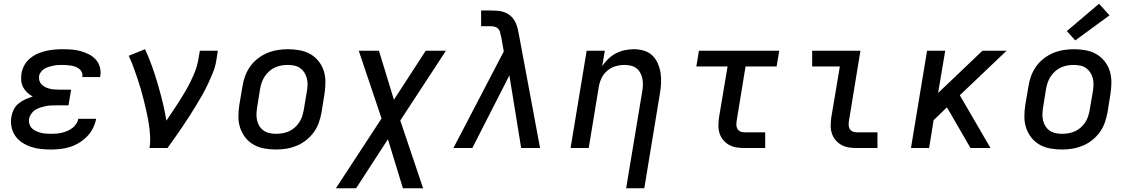

<svg xmlns="http://www.w3.org/2000/svg" viewBox="-20 -791 6040 1026"><path d="M253 8Q225 8 197.5 5Q170 2 145 -6.5Q120 -15 98 -29.5Q76 -44 61.5 -65Q47 -86 41.5 -113Q36 -140 41 -168Q44 -187 53.5 -206Q63 -225 80 -238.5Q97 -252 116 -260.5Q135 -269 155 -275Q139 -284 125.5 -296.5Q112 -309 103.5 -325Q95 -341 93.5 -360.5Q92 -380 95 -400Q99 -422 110.5 -443Q122 -464 141 -479.5Q160 -495 182 -504.5Q204 -514 226 -519Q248 -524 270.5 -526Q293 -528 316 -528Q340 -528 364.5 -526Q389 -524 412 -517.5Q435 -511 455.5 -500.5Q476 -490 491.5 -473Q507 -456 513.5 -433Q520 -410 516 -386Q516 -384 515.5 -382.5Q515 -381 515 -379H419Q420 -380 420 -380.5Q420 -381 420 -381Q422 -393 417.5 -404Q413 -415 404.5 -422Q396 -429 385 -433.5Q374 -438 362.5 -440Q351 -442 339.5 -443Q328 -444 316 -444Q303 -444 291 -443.5Q279 -443 267 -440.5Q255 -438 242.5 -434.5Q230 -431 219 -424.5Q208 -418 199.5 -407.5Q191 -397 189 -385Q187 -372 190.5 -360Q194 -348 202.5 -339.5Q211 -331 222 -325.5Q233 -320 245 -317Q257 -314 270 -313Q283 -312 295 -312H360L346 -228H282Q267 -228 253 -227.5Q239 -227 224.5 -224Q210 -221 196 -216.5Q182 -212 169 -204Q156 -196 147 -183Q138 -170 135 -156Q133 -142 137 -128.5Q141 -115 150 -106Q159 -97 171.5 -91Q184 -85 197.5 -81.5Q211 -78 225 -77Q239 -76 253 -76Q267 -76 281.5 -77Q296 -78 310.5 -81.5Q325 -85 339 -91Q353 -97 365.5 -106Q378 -115 387 -128.5Q396 -142 398 -156H494Q489 -131 477 -106.5Q465 -82 446 -62.5Q427 -43 403.5 -28.5Q380 -14 355 -6Q330 2 304 5Q278 8 253 8Z M779 0Q784 -33 782 -66Q780 -99 775 -130.5Q770 -162 763 -193Q756 -224 748.5 -255Q741 -286 732 -316.5Q723 -347 713 -376.5Q703 -406 692 -435.5Q681 -465 668 -493L755 -528Q776 -483 792.5 -436.5Q809 -390 823 -342Q837 -294 849 -245.5Q861 -197 869 -146Q886 -172 903.5 -197.5Q921 -223 937.5 -249Q954 -275 969.5 -301.5Q985 -328 998.5 -355.5Q1012 -383 1023 -411Q1034 -439 1039 -468L1048 -520H1144L1136 -468Q1131 -436 1118.5 -405Q1106 -374 1092 -344Q1078 -314 1061.5 -284.5Q1045 -255 1027 -226Q1009 -197 991 -168.5Q973 -140 953.5 -111.5Q934 -83 914.5 -55.5Q895 -28 875 0Z M1455 8Q1423 8 1392.5 2.5Q1362 -3 1336 -17.5Q1310 -32 1291.5 -55.5Q1273 -79 1263.5 -107.5Q1254 -136 1254 -167.5Q1254 -199 1259 -231L1276 -331Q1280 -358 1290 -385Q1300 -412 1317 -436Q1334 -460 1358 -478.5Q1382 -497 1408.5 -508Q1435 -519 1463 -523.5Q1491 -528 1518 -528Q1550 -528 1581 -522.5Q1612 -517 1637.5 -502.5Q1663 -488 1682 -464.5Q1701 -441 1710 -412.5Q1719 -384 1719 -352.5Q1719 -321 1714 -289L1698 -189Q1693 -162 1683.5 -135Q1674 -108 1656.5 -84Q1639 -60 1615.5 -41.5Q1592 -23 1565 -12Q1538 -1 1510.5 3.5Q1483 8 1455 8ZM1456 -76Q1473 -76 1490.5 -79Q1508 -82 1524.5 -89.5Q1541 -97 1555 -109.5Q1569 -122 1579 -137Q1589 -152 1594.5 -169Q1600 -186 1603 -203L1620 -303Q1623 -321 1623.5 -338.5Q1624 -356 1619.5 -373Q1615 -390 1606 -404Q1597 -418 1583.5 -427.5Q1570 -437 1552.5 -440.5Q1535 -444 1517 -444Q1500 -444 1483 -441Q1466 -438 1449.5 -430.5Q1433 -423 1419 -410.5Q1405 -398 1395 -383Q1385 -368 1379 -351Q1373 -334 1370 -317L1354 -217Q1351 -199 1350.5 -181.5Q1350 -164 1354 -147Q1358 -130 1367 -116Q1376 -102 1390 -92.5Q1404 -83 1421 -79.5Q1438 -76 1456 -76Z M1775 215 2019 -158 1897 -520H2005L2085 -258L2255 -520H2363L2119 -147L2241 215H2133L2053 -47L1883 215Z M2403 0 2672 -516 2658 -596H2657Q2655 -608 2652.5 -618.5Q2650 -629 2642.5 -637Q2635 -645 2624 -648Q2613 -651 2601 -651H2551V-723V-735H2601Q2620 -735 2638.5 -733.5Q2657 -732 2673.5 -726.5Q2690 -721 2703.5 -710.5Q2717 -700 2726.5 -685.5Q2736 -671 2741.5 -654.5Q2747 -638 2750 -620Q2750 -618 2750.5 -615.5Q2751 -613 2752 -611L2866 0H2765L2702 -388L2504 0Z M3326 215 3412 -303Q3415 -320 3415.5 -337.5Q3416 -355 3412.5 -371.5Q3409 -388 3401 -402.5Q3393 -417 3380.5 -426.5Q3368 -436 3351 -440Q3334 -444 3317 -444Q3293 -444 3269 -437Q3245 -430 3225.5 -413.5Q3206 -397 3195 -374.5Q3184 -352 3180 -328L3126 0H3029L3115 -520H3212L3198 -437Q3212 -459 3231 -477Q3250 -495 3272.5 -506.5Q3295 -518 3319.5 -523Q3344 -528 3367 -528Q3396 -528 3422 -520Q3448 -512 3466.5 -494Q3485 -476 3495.5 -451.5Q3506 -427 3510 -400Q3514 -373 3512.5 -345Q3511 -317 3506 -289L3423 215Z M3957 0Q3935 0 3914 -3.5Q3893 -7 3875.5 -17Q3858 -27 3845 -42.5Q3832 -58 3825.5 -77.5Q3819 -97 3819 -118.5Q3819 -140 3822 -162L3868 -436H3701L3715 -520H4144L4130 -436H3964L3917 -148Q3915 -136 3915 -124.5Q3915 -113 3920 -103.5Q3925 -94 3935 -89Q3945 -84 3957 -84H4069V0Z M4557 0Q4535 0 4514 -3.5Q4493 -7 4475.5 -17Q4458 -27 4445 -42.5Q4432 -58 4425.5 -77.5Q4419 -97 4419 -118.5Q4419 -140 4422 -162L4468 -436H4320V-520H4578L4517 -148Q4515 -136 4515 -124.5Q4515 -113 4520 -103.5Q4525 -94 4535 -89Q4545 -84 4557 -84H4669V0Z M4848 0 4934 -520H5031L4993 -294L5230 -520H5359L5109 -282L5273 0H5166L5058 -187L5040 -217L4969 -149L4945 0Z M5655 8Q5623 8 5592.5 2.5Q5562 -3 5536 -17.5Q5510 -32 5491.5 -55.5Q5473 -79 5463.5 -107.5Q5454 -136 5454 -167.5Q5454 -199 5459 -231L5476 -331Q5480 -358 5490 -385Q5500 -412 5517 -436Q5534 -460 5558 -478.5Q5582 -497 5608.5 -508Q5635 -519 5663 -523.5Q5691 -528 5718 -528Q5750 -528 5781 -522.5Q5812 -517 5837.5 -502.5Q5863 -488 5882 -464.5Q5901 -441 5910 -412.5Q5919 -384 5919 -352.5Q5919 -321 5914 -289L5898 -189Q5893 -162 5883.5 -135Q5874 -108 5856.5 -84Q5839 -60 5815.5 -41.5Q5792 -23 5765 -12Q5738 -1 5710.5 3.5Q5683 8 5655 8ZM5656 -76Q5673 -76 5690.5 -79Q5708 -82 5724.5 -89.5Q5741 -97 5755 -109.5Q5769 -122 5779 -137Q5789 -152 5794.5 -169Q5800 -186 5803 -203L5820 -303Q5823 -321 5823.5 -338.5Q5824 -356 5819.5 -373Q5815 -390 5806 -404Q5797 -418 5783.5 -427.5Q5770 -437 5752.5 -440.5Q5735 -444 5717 -444Q5700 -444 5683 -441Q5666 -438 5649.5 -430.5Q5633 -423 5619 -410.5Q5605 -398 5595 -383Q5585 -368 5579 -351Q5573 -334 5570 -317L5554 -217Q5551 -199 5550.5 -181.5Q5550 -164 5554 -147Q5558 -130 5567 -116Q5576 -102 5590 -92.5Q5604 -83 5621 -79.5Q5638 -76 5656 -76ZM5726 -575 5681 -625 5853 -771 5909 -709Z"/></svg>

Font: Iosevka SS04 Md Ex Obl
Style: Regular
Weight: 500
Width: 7
Italic angle: -9°
Monospace: yes
Designer: Belleve Invis
Foundry: Belleve Invis
Version: Version 19.0.0; ttfautohint (v1.8.4)